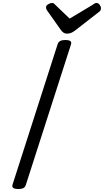

<svg xmlns="http://www.w3.org/2000/svg" viewBox="-20 -1267 704 1301"><path d="M104 14Q82 14 71 7Q60 0 65 -16L371 -969Q376 -983 388.5 -989.5Q401 -996 423 -996Q446 -996 456 -989Q466 -982 461 -966L155 -14Q151 0 139 7Q127 14 104 14ZM634 -1247Q646 -1247 655 -1235Q664 -1223 664 -1212Q664 -1202 661 -1197Q658 -1192 653 -1188L491 -1062Q476 -1050 462.5 -1044.5Q449 -1039 433 -1039Q420 -1039 410 -1046Q400 -1053 391 -1066L299 -1196Q294 -1204 293 -1209Q292 -1214 292 -1218Q292 -1230 307 -1238.5Q322 -1247 331 -1247Q342 -1247 347 -1242Q352 -1237 358 -1231L452 -1141L604 -1232Q611 -1236 618 -1241.5Q625 -1247 634 -1247Z"/></svg>

Font: Playwrite IE
Style: Regular
Weight: 400
Designer: Veronika Burian, José Scaglione
Foundry: TypeTogether
Version: Version 1.002